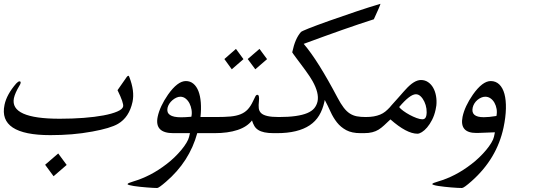

<svg xmlns="http://www.w3.org/2000/svg" viewBox="-55 -734 2757 988"><path d="M627 -210Q609.9 -130.4 552.2 -96.7Q513.7 -74.2 420.4 -57.1Q367.7 -47.4 314.7 -43Q261.7 -38.6 204.1 -38.6Q-64.9 -38.6 -31.7 -194.8Q-20.5 -248 28.3 -304.2Q38.6 -315.4 45.4 -315.4Q53.2 -315.4 50.8 -305.7Q49.8 -300.8 45.4 -293.9Q22.5 -255.9 16.6 -229Q-4.9 -123 252.4 -123Q317.4 -123 375.2 -127.4Q433.1 -131.8 477.3 -140.1Q521.5 -148.4 548.6 -160.2Q575.7 -171.9 578.6 -186Q582.5 -203.1 549.8 -270L597.2 -337.9Q602.1 -344.2 605.5 -344.2Q608.4 -344.2 610.4 -337.9Q638.7 -265.6 627 -210ZM288.1 114.7 220.7 172.9 177.2 113.8 244.6 55.7Z M929.7 -133.3Q933.6 -150.4 930.7 -168.7Q927.7 -187 920.2 -201.9Q912.6 -216.8 900.4 -226.6Q888.2 -236.3 873 -236.3Q862.8 -236.3 852.3 -231.4Q841.8 -226.6 832.3 -218.5Q822.8 -210.4 816.2 -200.2Q809.6 -189.9 807.1 -179.2Q796.9 -130.4 876.5 -130.4Q897 -130.4 929.7 -133.3ZM960 -48.8Q919.9 97.7 799.3 201.2Q762.2 233.4 753.9 233.4Q746.6 233.4 732.2 232.7Q717.8 231.9 700.7 230.5Q683.6 229 665.5 227.3Q647.5 225.6 633.1 223.1Q618.7 220.7 609.6 218.3Q600.6 215.8 601.6 212.9Q602.5 208 630.9 199.7Q675.3 186.5 717.8 164.6Q760.3 142.6 802.7 109.9Q822.8 94.7 842.3 75.9Q861.8 57.1 877.7 38.1Q893.6 19 904.3 1.2Q915 -16.6 918 -29.8L922.4 -48.8H836.9Q739.3 -48.8 756.3 -132.8Q767.6 -186.5 809.6 -247.1Q858.9 -316.9 901.4 -316.9Q923.8 -316.9 940.2 -303.2Q956.5 -289.6 966.1 -265.1Q975.6 -240.7 978.3 -206.5Q981 -172.4 976.6 -131.8H1063.5Q1066.9 -131.8 1068.8 -128.4Q1070.8 -125 1071 -119.1Q1071.3 -113.3 1070.6 -105.7Q1069.8 -98.1 1068.4 -90.3Q1066.4 -82.5 1064 -75.2Q1061.5 -67.9 1058.8 -62Q1056.2 -56.2 1052.7 -52.5Q1049.3 -48.8 1045.9 -48.8Z M1319.3 -429.7 1258.8 -377.4 1219.7 -430.2 1280.3 -482.4ZM1197.8 -429.7 1137.7 -377.4 1099.6 -430.2 1159.2 -482.4ZM1353.5 -48.8Q1325.2 -48.8 1305.9 -53Q1286.6 -57.1 1273.9 -65.2Q1261.2 -73.2 1253.9 -85.7Q1246.6 -98.1 1241.7 -114.3Q1216.8 -81.5 1167.5 -65.2Q1118.2 -48.8 1048.3 -48.8H1034.2Q1030.8 -48.8 1029.1 -52.5Q1027.3 -56.2 1027.1 -62Q1026.9 -67.9 1027.3 -75.2Q1027.8 -82.5 1029.8 -90.3Q1031.2 -98.1 1033.9 -105.7Q1036.6 -113.3 1039.3 -119.1Q1042 -125 1045.4 -128.4Q1048.8 -131.8 1052.2 -131.8H1057.1Q1100.1 -131.8 1130.4 -134.5Q1160.6 -137.2 1182.6 -146Q1204.6 -154.8 1219.7 -170.9Q1234.9 -187 1247.1 -213.4Q1254.9 -229.5 1259 -237.8Q1263.2 -246.1 1269.5 -246.1Q1280.8 -246.1 1277.3 -212.4Q1274.9 -192.4 1276.6 -177.2Q1278.3 -162.1 1288.6 -152.1Q1298.8 -142.1 1320.6 -137Q1342.3 -131.8 1380.4 -131.8H1385.3Q1388.7 -131.8 1390.6 -128.4Q1392.6 -125 1392.8 -119.1Q1393.1 -113.3 1392.3 -105.7Q1391.6 -98.1 1390.1 -90.3Q1388.2 -82.5 1385.7 -75.2Q1383.3 -67.9 1380.6 -62Q1377.9 -56.2 1374.5 -52.5Q1371.1 -48.8 1367.7 -48.8Z M1800.8 -48.8Q1755.4 -48.8 1726.8 -64.2Q1698.2 -79.6 1679 -104Q1659.7 -128.4 1646 -158.9Q1632.3 -189.5 1616.2 -219.7L1614.3 -210.4Q1605.5 -170.4 1587.2 -139.9Q1568.8 -109.4 1538.8 -89.4Q1508.8 -69.3 1466.8 -59.1Q1424.8 -48.8 1370.1 -48.8H1356Q1352.5 -48.8 1350.8 -52.5Q1349.1 -56.2 1348.9 -62Q1348.6 -67.9 1349.1 -75.2Q1349.6 -82.5 1351.6 -90.3Q1355 -106.4 1361.1 -119.1Q1367.2 -131.8 1374 -131.8H1378.9Q1430.2 -131.8 1466.3 -137Q1502.4 -142.1 1526.1 -152.1Q1549.8 -162.1 1562.3 -177.2Q1574.7 -192.4 1579.1 -212.4Q1587.9 -254.9 1553.2 -316.9Q1548.3 -326.2 1538.8 -340.3Q1529.3 -354.5 1517.6 -370.8Q1505.9 -387.2 1493.2 -403.8Q1480.5 -420.4 1470.7 -433.8Q1460.9 -447.3 1454.6 -455.8Q1448.2 -464.4 1448.7 -464.8Q1456.5 -501.5 1467.5 -526.9Q1478.5 -552.2 1493.7 -569.3Q1497.1 -573.2 1532.5 -587.4Q1567.9 -601.6 1639.2 -627Q1715.3 -653.8 1780 -675.5Q1844.7 -697.3 1902.8 -714.4Q1900.4 -703.1 1868.7 -634.8Q1797.9 -612.3 1709 -581.1Q1620.1 -549.8 1507.8 -508.3Q1546.4 -462.9 1589.1 -394.5Q1631.8 -326.2 1681.6 -231.9Q1698.2 -200.2 1713.4 -180.4Q1728.5 -160.6 1745.1 -149.9Q1761.7 -139.2 1781.2 -135.5Q1800.8 -131.8 1827.6 -131.8H1832Q1838.9 -131.8 1839.8 -119.1Q1840.8 -106.4 1837.4 -90.3Q1835.4 -82.5 1833 -75.2Q1830.6 -67.9 1827.6 -62Q1824.7 -56.2 1821.5 -52.5Q1818.4 -48.8 1814.5 -48.8Z M2190.4 -191.4Q2189.5 -186 2188.5 -180.4Q2187.5 -174.8 2186.5 -169.4Q2180.2 -140.1 2168.2 -116.9Q2156.2 -93.8 2142.8 -78.1Q2129.4 -62.5 2116 -54.2Q2102.5 -45.9 2093.3 -45.9Q2037.6 -45.9 1954.1 -119.6Q1935.5 -102.1 1921.4 -88.9Q1907.2 -75.7 1893.1 -66.9Q1878.9 -58.1 1860.8 -53.5Q1842.8 -48.8 1817.4 -48.8H1803.2Q1799.8 -48.8 1798.1 -52.5Q1796.4 -56.2 1796.1 -62Q1795.9 -67.9 1796.4 -75.2Q1796.9 -82.5 1798.8 -90.3Q1802.2 -106.4 1808.3 -119.1Q1814.5 -131.8 1821.3 -131.8H1826.2Q1850.1 -131.8 1868.2 -135Q1886.2 -138.2 1901.1 -144.3Q1916 -150.4 1927.7 -159.9Q1939.5 -169.4 1950.7 -181.6Q1951.7 -183.1 1957.3 -189.5Q1962.9 -195.8 1970.7 -204.6Q1978.5 -213.4 1987.8 -223.6Q1997.1 -233.9 2005.4 -243.4Q2013.7 -252.9 2020.8 -261Q2027.8 -269 2031.7 -272.9Q2075.7 -322.3 2111.3 -322.3Q2131.8 -322.3 2147.9 -311.3Q2164.1 -300.3 2174.3 -282Q2184.6 -263.7 2188.7 -240Q2192.9 -216.3 2190.4 -191.4ZM2138.7 -138.7Q2142.1 -155.3 2139.4 -174.6Q2136.7 -193.8 2128.9 -210.4Q2121.1 -227.1 2109.9 -238Q2098.6 -249 2085 -249Q2054.7 -249 1999 -183.1Q2005.4 -174.3 2020.5 -163.3Q2035.6 -152.3 2053.2 -142.8Q2070.8 -133.3 2088.6 -126.7Q2106.4 -120.1 2118.7 -120.1Q2134.8 -120.1 2138.7 -138.7Z M2536.1 -77.6Q2502 82.5 2372.1 197.8Q2332 233.4 2322.3 233.4Q2314 233.4 2299.3 232.7Q2284.7 231.9 2267.3 230.5Q2250 229 2232.2 227.1Q2214.4 225.1 2200.2 222.9Q2186 220.7 2177.5 218Q2168.9 215.3 2169.4 212.9Q2170.4 208 2199.7 199.7Q2243.7 187 2286.1 165Q2328.6 143.1 2371.6 109.9Q2391.6 94.7 2411.1 75.9Q2430.7 57.1 2446.5 38.1Q2462.4 19 2473.1 1.2Q2483.9 -16.6 2486.8 -29.8L2491.7 -53.2L2401.9 -49.8H2396Q2308.6 -49.8 2325.2 -132.8Q2336.4 -186.5 2378.4 -247.1Q2427.7 -316.9 2470.2 -316.9Q2496.1 -316.9 2514.2 -299.6Q2532.2 -282.2 2540.8 -250.7Q2549.3 -219.2 2548.3 -175.3Q2547.4 -131.3 2536.1 -77.6ZM2499.5 -137.2Q2503.4 -155.3 2500.5 -172.9Q2497.6 -190.4 2489.7 -204.6Q2481.9 -218.8 2469.7 -227.5Q2457.5 -236.3 2441.9 -236.3Q2431.6 -236.3 2421.1 -231.7Q2410.6 -227.1 2401.6 -219.5Q2392.6 -211.9 2386.2 -201.7Q2379.9 -191.4 2377.4 -180.2Q2366.7 -130.9 2434.1 -130.9Q2446.3 -130.9 2462.6 -132.3Q2479 -133.8 2499.5 -137.2Z"/></svg>

Font: XB Kayhan
Style: Italic
Weight: 400
Italic angle: -12°
Designer: Behnam
Foundry: Irmug
Version: Version 7.300 2009